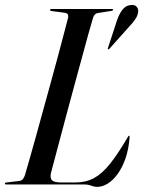

<svg xmlns="http://www.w3.org/2000/svg" viewBox="-28 -736 572 766"><path d="M310 0H-2.5Q-5.5 0 -7 -0.8Q-8.5 -1.5 -8.5 -3.5Q-8.5 -6 -6.5 -7Q-4.5 -8 -2 -8L48 -14Q57.5 -15 62.8 -21Q68 -27 71.5 -37.5Q79 -63 90.5 -103.2Q102 -143.5 115.8 -193.2Q129.5 -243 144.5 -297.5Q159.5 -352 174.5 -406.2Q189.5 -460.5 202.8 -510.2Q216 -560 226.5 -599.8Q237 -639.5 243.5 -664.5Q245.5 -674.5 242 -679.2Q238.5 -684 230 -685L178.5 -692Q174 -692.5 172.8 -693.5Q171.5 -694.5 171.5 -696Q171.5 -698 173.2 -699Q175 -700 177 -700H419Q421 -700 422.2 -699.2Q423.5 -698.5 423.5 -697Q423.5 -695.5 422 -694.5Q420.5 -693.5 416.5 -692.5L362 -684Q355 -683 350.2 -678Q345.5 -673 342.5 -662.5Q335 -638 324 -598.2Q313 -558.5 299.8 -509.5Q286.5 -460.5 271.8 -406.8Q257 -353 242.8 -299.5Q228.5 -246 215.5 -197.2Q202.5 -148.5 192.2 -109.5Q182 -70.5 175.5 -46.5Q170.5 -25.5 179.5 -16.8Q188.5 -8 217 -8H272.5Q315 -8 347.5 -25.8Q380 -43.5 411.2 -82.8Q442.5 -122 480 -186Q482.5 -191 484 -192.8Q485.5 -194.5 486.5 -194.5Q488.5 -194.5 489 -192.8Q489.5 -191 489 -187.5Q485.5 -141.5 473 -105Q460.5 -68.5 442 -42.8Q423.5 -17 402.2 -3.8Q381 9.5 360 9.5Q350.5 9.5 343 7Q335.5 4.5 327.8 2.2Q320 0 310 0ZM438 -652.5Q447.5 -681 460.8 -697.5Q474 -714 491.5 -715.5Q508.5 -718.5 516.8 -709.5Q525 -700.5 523 -687.5Q521 -672.5 511.2 -658.5Q501.5 -644.5 488.5 -631L408.5 -541.5Q407 -540 405.5 -539.5Q404 -539 402.5 -539.5Q401.5 -540.5 402 -542Q402.5 -543.5 403 -545.5Z"/></svg>

Font: Fraunces 120pt
Style: Italic
Weight: 400
Italic angle: -16°
Version: Version 1.000;[b76b70a41]